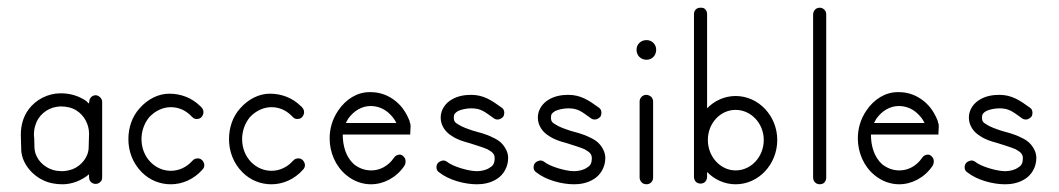

<svg xmlns="http://www.w3.org/2000/svg" viewBox="-20 -478 2746 498"><path d="M137 -236C105 -236 73 -220 54 -194C40 -175 34 -152 34 -129C34 -117 35 -104 35 -92C35 -58 60 -26 91 -11C107 -3 125 0 142 0C167 0 192 -10 211 -26C211 -20 210 -12 215 -7C218 -3 223 -1 228 -1C233 -1 238 -3 242 -8C245 -11 245 -16 245 -21V-214C245 -223 236 -231 228 -231C226 -231 225 -231 223 -230C215 -228 211 -219 211 -211C211 -207 206 -214 205 -215C186 -229 162 -236 138 -236ZM137 -202C152 -202 167 -199 179 -191C199 -178 211 -155 211 -131C211 -120 210 -108 210 -96C210 -71 191 -48 168 -39C159 -36 150 -34 140 -34C136 -34 131 -35 127 -35C102 -39 80 -56 72 -80C69 -89 69 -100 69 -110C69 -123 68 -122 68 -128C68 -137 69 -145 72 -154C79 -178 101 -197 127 -201C130 -201 134 -202 137 -202Z M419 -235C391 -235 363 -221 342 -197C322 -175 313 -146 313 -117C313 -86 324 -55 348 -31C369 -10 396 0 423 0C453 0 483 -13 505 -38C508 -41 510 -45 510 -50C510 -52 509 -53 509 -55C507 -61 502 -66 496 -67C490 -68 483 -66 479 -61C464 -44 444 -35 423 -35C405 -35 386 -42 371 -57C355 -73 347 -95 347 -117C347 -138 354 -158 367 -174C383 -191 403 -200 423 -200C442 -200 460 -193 475 -178L478 -175C482 -170 489 -168 495 -170C501 -171 505 -176 507 -182C509 -188 507 -195 503 -199C502 -201 500 -202 499 -203C477 -225 448 -235 419 -235Z M680 -235C652 -235 624 -221 603 -197C583 -175 574 -146 574 -117C574 -86 585 -55 609 -31C630 -10 657 0 684 0C714 0 744 -13 766 -38C769 -41 771 -45 771 -50C771 -52 770 -53 770 -55C768 -61 763 -66 757 -67C751 -68 744 -66 740 -61C725 -44 705 -35 684 -35C666 -35 647 -42 632 -57C616 -73 608 -95 608 -117C608 -138 615 -158 628 -174C644 -191 664 -200 684 -200C703 -200 721 -193 736 -178L739 -175C743 -170 750 -168 756 -170C762 -171 766 -176 768 -182C770 -188 768 -195 764 -199C763 -201 761 -202 760 -203C738 -225 709 -235 680 -235Z M942 -239H938C907 -239 877 -221 857 -191C842 -169 835 -144 835 -119C835 -83 850 -47 878 -24C897 -8 920 0 942 0C975 0 1008 -17 1029 -48C1032 -53 1033 -60 1031 -66C1028 -72 1023 -77 1017 -77C1011 -77 1005 -74 1002 -69C987 -47 965 -36 943 -36C927 -36 912 -41 898 -52C877 -71 869 -100 869 -129H1044C1044 -139 1045 -145 1045 -151C1045 -154 1044 -156 1044 -159H1043C1043 -161 1043 -163 1042 -165C1034 -185 1023 -202 1007 -215C988 -231 965 -239 942 -239ZM941 -203C957 -203 973 -198 987 -186C996 -178 1003 -170 1008 -159H877C879 -163 881 -166 883 -170C898 -191 919 -203 941 -203Z M1202 -232C1185 -232 1167 -229 1152 -220C1136 -211 1123 -194 1123 -173C1123 -152 1136 -135 1151 -126C1165 -116 1182 -111 1197 -107C1212 -102 1230 -97 1244 -91C1251 -87 1256 -84 1259 -80C1262 -76 1263 -73 1263 -68C1263 -54 1259 -48 1250 -43C1242 -37 1228 -34 1217 -34C1194 -34 1153 -47 1140 -58C1135 -62 1129 -63 1123 -60C1120 -59 1112 -55 1112 -44C1112 -39 1114 -34 1119 -31C1144 -11 1185 0 1217 0C1233 0 1252 -3 1269 -14C1285 -24 1298 -44 1298 -68C1298 -82 1292 -93 1285 -102C1278 -111 1268 -117 1259 -121C1240 -131 1220 -135 1207 -139C1192 -144 1178 -149 1169 -155C1160 -160 1157 -164 1157 -173C1157 -182 1160 -185 1168 -190C1176 -194 1190 -197 1202 -197C1227 -197 1236 -189 1261 -171C1264 -169 1267 -168 1271 -168C1276 -168 1281 -171 1285 -175C1287 -178 1288 -182 1288 -185C1288 -191 1286 -196 1281 -199C1256 -217 1235 -232 1202 -232Z M1454 -232C1437 -232 1419 -229 1404 -220C1388 -211 1375 -194 1375 -173C1375 -152 1388 -135 1403 -126C1417 -116 1434 -111 1449 -107C1464 -102 1482 -97 1496 -91C1503 -87 1508 -84 1511 -80C1514 -76 1515 -73 1515 -68C1515 -54 1511 -48 1502 -43C1494 -37 1480 -34 1469 -34C1446 -34 1405 -47 1392 -58C1387 -62 1381 -63 1375 -60C1372 -59 1364 -55 1364 -44C1364 -39 1366 -34 1371 -31C1396 -11 1437 0 1469 0C1485 0 1504 -3 1521 -14C1537 -24 1550 -44 1550 -68C1550 -82 1544 -93 1537 -102C1530 -111 1520 -117 1511 -121C1492 -131 1472 -135 1459 -139C1444 -144 1430 -149 1421 -155C1412 -160 1409 -164 1409 -173C1409 -182 1412 -185 1420 -190C1428 -194 1442 -197 1454 -197C1479 -197 1488 -189 1513 -171C1516 -169 1519 -168 1523 -168C1528 -168 1533 -171 1537 -175C1539 -178 1540 -182 1540 -185C1540 -191 1538 -196 1533 -199C1508 -217 1487 -232 1454 -232Z M1656 -232C1647 -232 1639 -224 1639 -215V-17C1639 -11 1643 -5 1648 -2C1651 -1 1654 0 1657 0C1660 0 1663 -1 1665 -2C1671 -5 1674 -11 1674 -17V-215C1674 -219 1672 -224 1669 -227C1665 -230 1661 -232 1656 -232ZM1682 -349C1682 -363 1671 -374 1657 -374C1642 -374 1631 -363 1631 -349C1631 -334 1642 -323 1657 -323C1671 -323 1682 -334 1682 -349Z M1796 -458C1787 -458 1780 -451 1780 -442V-19C1780 -13 1783 -7 1788 -4C1794 -1 1800 -1 1806 -4C1811 -7 1814 -13 1814 -19V-32C1833 -12 1860 0 1888 0C1948 0 1996 -52 1996 -115C1996 -177 1948 -229 1888 -229C1860 -229 1833 -217 1814 -197V-442C1814 -447 1812 -451 1809 -454C1806 -458 1801 -458 1797 -458ZM1888 -193C1928 -193 1961 -158 1961 -115C1961 -71 1928 -36 1888 -36C1849 -36 1816 -71 1816 -115C1816 -158 1848 -193 1888 -193Z M2106 -458C2096 -458 2089 -450 2089 -440V-17C2089 -11 2092 -5 2098 -2C2100 -1 2103 0 2106 0C2109 0 2112 -1 2115 -2C2120 -5 2123 -11 2123 -17V-440C2123 -445 2122 -449 2118 -453C2115 -456 2111 -458 2106 -458Z M2312 -239H2308C2277 -239 2247 -221 2227 -191C2212 -169 2205 -144 2205 -119C2205 -83 2220 -47 2248 -24C2267 -8 2290 0 2312 0C2345 0 2378 -17 2399 -48C2402 -53 2403 -60 2401 -66C2398 -72 2393 -77 2387 -77C2381 -77 2375 -74 2372 -69C2357 -47 2335 -36 2313 -36C2297 -36 2282 -41 2268 -52C2247 -71 2239 -100 2239 -129H2414C2414 -139 2415 -145 2415 -151C2415 -154 2414 -156 2414 -159H2413C2413 -161 2413 -163 2412 -165C2404 -185 2393 -202 2377 -215C2358 -231 2335 -239 2312 -239ZM2311 -203C2327 -203 2343 -198 2357 -186C2366 -178 2373 -170 2378 -159H2247C2249 -163 2251 -166 2253 -170C2268 -191 2289 -203 2311 -203Z M2572 -232C2555 -232 2537 -229 2522 -220C2506 -211 2493 -194 2493 -173C2493 -152 2506 -135 2521 -126C2535 -116 2552 -111 2567 -107C2582 -102 2600 -97 2614 -91C2621 -87 2626 -84 2629 -80C2632 -76 2633 -73 2633 -68C2633 -54 2629 -48 2620 -43C2612 -37 2598 -34 2587 -34C2564 -34 2523 -47 2510 -58C2505 -62 2499 -63 2493 -60C2490 -59 2482 -55 2482 -44C2482 -39 2484 -34 2489 -31C2514 -11 2555 0 2587 0C2603 0 2622 -3 2639 -14C2655 -24 2668 -44 2668 -68C2668 -82 2662 -93 2655 -102C2648 -111 2638 -117 2629 -121C2610 -131 2590 -135 2577 -139C2562 -144 2548 -149 2539 -155C2530 -160 2527 -164 2527 -173C2527 -182 2530 -185 2538 -190C2546 -194 2560 -197 2572 -197C2597 -197 2606 -189 2631 -171C2634 -169 2637 -168 2641 -168C2646 -168 2651 -171 2655 -175C2657 -178 2658 -182 2658 -185C2658 -191 2656 -196 2651 -199C2626 -217 2605 -232 2572 -232Z"/></svg>

Font: LetsTrace
Style: basic
Weight: 500
Version: Version 002.000